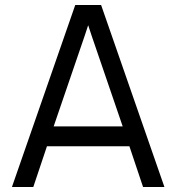

<svg xmlns="http://www.w3.org/2000/svg" viewBox="-20 -753 710 773"><path d="M283 -733H387L642 0H556L501 -164H169L114 0H28ZM474 -244 348 -612 321 -694H349L322 -612L196 -244Z"/></svg>

Font: Kreadon
Style: Regular
Weight: 400
Designer: kohakuno
Foundry: StudioGnu
Version: Version 1.000;Glyphs 3.1.2 (3151)